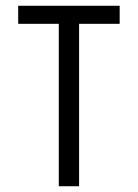

<svg xmlns="http://www.w3.org/2000/svg" viewBox="-20 -645 478 665"><path d="M253.9 -562.5V0H183.6V-562.5H43V-625H394.5V-562.5Z"/></svg>

Font: Sudo Var
Style: Regular
Weight: 400
Monospace: yes
Designer: Jens Kutilek
Foundry: Jens Kutilek
Version: Version 0.065;FEAKit 1.0